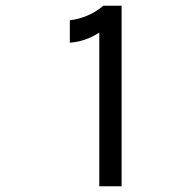

<svg xmlns="http://www.w3.org/2000/svg" viewBox="-20 -651 655 671"><path d="M224 -502Q277 -505 327 -537V0H405V-631H341Q292 -589 224 -580Z"/></svg>

Font: FEC Monospace Regular
Style: Regular
Weight: 500
Designer: Jonathan Pinhorn
Foundry: FEC
Version: Version 0.1